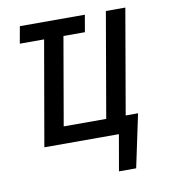

<svg xmlns="http://www.w3.org/2000/svg" viewBox="-78 -596 732 821"><g transform="rotate(-10 287.5 -185.5)"><path d="M155.3 -454.6H49.8L63 -528.3H345.2L332.5 -454.6H239.3L173.3 -73.7H357.9L436.5 -528.3H521L442.4 -73.7H496.1L447.3 156.7H372.6L399.9 0H76.2Z"/></g></svg>

Font: MAUL Condensed Italic
Style: Condenced Regular Italic
Weight: 400
Italic angle: -12°
Designer: MAUL
Version: Version 1.0; 2020; ttfautohint (v1.8.3)